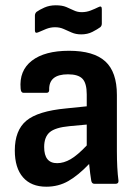

<svg xmlns="http://www.w3.org/2000/svg" viewBox="-20 -695 522 726"><path d="M155 11Q98 11 67 -24.5Q36 -60 36 -126Q36 -202 79.5 -238.5Q123 -275 230 -285L308 -293V-338Q308 -380 292 -397Q276 -414 237 -414Q164 -414 166 -355Q166 -344 156 -344H69Q59 -344 58 -360Q52 -428 100.5 -465.5Q149 -503 241 -503Q334 -503 378 -463Q422 -423 422 -336V-124Q422 -57 428 -12Q429 0 417 0H337Q327 0 325 -12Q321 -35 317 -75Q276 -32 238.5 -10.5Q201 11 155 11ZM147 -139Q147 -78 196 -78Q221 -78 247 -93Q273 -108 308 -145V-224L243 -218Q189 -213 168 -195Q147 -177 147 -139ZM287 -565Q267 -565 251 -572Q235 -579 220.5 -585.5Q206 -592 188 -592Q171 -592 154.5 -585.5Q138 -579 125 -573Q112 -567 112 -580V-636Q112 -644 118 -650Q129 -658 148 -666.5Q167 -675 191 -675Q215 -675 230.5 -668.5Q246 -662 259.5 -655.5Q273 -649 289 -649Q307 -649 323.5 -655.5Q340 -662 352 -668Q365 -675 365 -661V-606Q365 -597 359 -592Q348 -584 329.5 -574.5Q311 -565 287 -565Z"/></svg>

Font: Sofia Sans Semi Condensed
Style: Bold
Weight: 700
Designer: Botio Nikoltchev, Ani Petrova
Foundry: lettersoup
Version: Version 4.100; ttfautohint (v1.8.4.7-5d5b)